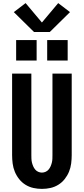

<svg xmlns="http://www.w3.org/2000/svg" viewBox="-20 -1209 540 1237"><path d="M250 8Q222 8 195 2Q168 -4 144.5 -18.5Q121 -33 103.5 -55Q86 -77 75.5 -102.5Q65 -128 61.5 -155.5Q58 -183 58 -210V-735H182V-210Q182 -198 182.5 -185.5Q183 -173 186 -161Q189 -149 194 -137.5Q199 -126 207 -116.5Q215 -107 226.5 -102Q238 -97 250 -97Q262 -97 273.5 -102Q285 -107 293 -116.5Q301 -126 306 -137.5Q311 -149 314 -161Q317 -173 317.5 -185.5Q318 -198 318 -210V-735H442V-210Q442 -183 438.5 -155.5Q435 -128 424.5 -102.5Q414 -77 396.5 -55Q379 -33 355.5 -18.5Q332 -4 305 2Q278 8 250 8ZM284 -819V-951H416V-819ZM84 -819V-951H216V-819ZM199 -1003 69 -1131 145 -1189 250 -1064 355 -1189 431 -1131 301 -1003Z"/></svg>

Font: Iosevka SS04 Extrabold
Style: Regular
Weight: 800
Monospace: yes
Designer: Belleve Invis
Foundry: Belleve Invis
Version: Version 19.0.0; ttfautohint (v1.8.4)